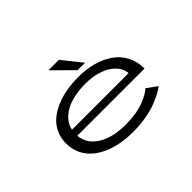

<svg xmlns="http://www.w3.org/2000/svg" viewBox="-121 -983 1292 1292"><g transform="rotate(-45 525.0 -337.5)"><path d="M631 -547.5H560L420.5 -686H520ZM870 -86Q850 -70.5 821.8 -55.5Q793.5 -40.5 751.5 -24.5Q709.5 -8.5 651.8 1.2Q594 11 531 11Q468 11 411.8 0.2Q355.5 -10.5 308.8 -32.2Q262 -54 228 -85.5Q194 -117 175 -160Q156 -203 156 -254.5Q156 -305.5 175.8 -348.2Q195.5 -391 230.2 -421Q265 -451 312.5 -471.8Q360 -492.5 415 -502.2Q470 -512 531.5 -512Q607 -512 671.2 -494Q735.5 -476 783.8 -442Q832 -408 859.2 -355.2Q886.5 -302.5 886.5 -237H246.5Q253 -155.5 329.2 -107.2Q405.5 -59 531 -59Q626.5 -59 696.5 -84Q766.5 -109 796.5 -139ZM533 -446.5Q460.5 -446.5 402 -430.2Q343.5 -414 302.2 -378.5Q261 -343 250 -291H788.5Q788 -318.5 771.2 -345.5Q754.5 -372.5 723.8 -395.2Q693 -418 643.2 -432.2Q593.5 -446.5 533 -446.5Z"/></g></svg>

Font: League Mono Extended Light
Style: Regular
Weight: 300
Width: 9
Designer: Tyler Finck
Foundry: The League of Moveable Type / Tyler Finck
Version: Version 2.210